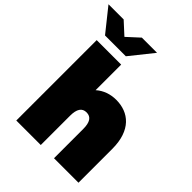

<svg xmlns="http://www.w3.org/2000/svg" viewBox="-322 -1107 1253 1253"><g transform="rotate(45 304.0 -481.0)"><path d="M50 0H276V-270C276 -332 296 -362 337 -362C379 -362 398 -331 398 -270V0H624V-312C624 -484 532 -557 416 -557C363 -557 314 -540 276 -506V-742H50ZM67 -802H259L387 -962H247L163 -885L79 -962H-61Z"/></g></svg>

Font: Chess Sans Black
Style: Regular
Weight: 900
Designer: Wolf Bōese
Foundry: Wolf Bōese
Version: Version 7.223;Glyphs 3.3 (3306)